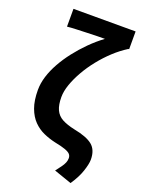

<svg xmlns="http://www.w3.org/2000/svg" viewBox="-183 -881 880 1176"><g transform="rotate(20 257.5 -293.5)"><path d="M432 211 317 171Q334 149 346 132.5Q358 116 364 101.5Q370 87 370 72Q370 57 361 46.5Q352 36 327.5 27Q303 18 257 9Q217 0 180 -16.5Q143 -33 113.5 -63Q84 -93 66.5 -140.5Q49 -188 49 -257Q49 -300 63 -345.5Q77 -391 103 -437.5Q129 -484 164 -529Q199 -574 240.5 -615.5Q282 -657 328 -691Q309 -691 278.5 -690.5Q248 -690 213 -688.5Q178 -687 144.5 -686Q111 -685 84 -682V-798H489V-682H484Q439 -654 397.5 -615.5Q356 -577 320 -532Q284 -487 257 -439.5Q230 -392 214.5 -347.5Q199 -303 199 -265Q199 -214 213.5 -182.5Q228 -151 259.5 -134Q291 -117 342 -106Q426 -90 463 -59.5Q500 -29 500 34Q500 62 484 110Q468 158 432 211Z"/></g></svg>

Font: Noto Sans KR
Style: Bold
Weight: 700
Designer: Ryoko NISHIZUKA  (kana, bopomofo & ideographs); Paul D. Hunt (Latin, Greek & Cyrillic); Sandoll Communications , Soo-you
Foundry: Adobe
Version: Version 2.004-H2;hotconv 1.0.118;makeotfexe 2.5.65603